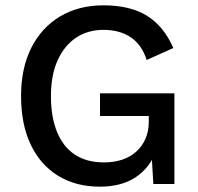

<svg xmlns="http://www.w3.org/2000/svg" viewBox="-20 -690 744 720"><path d="M354 10Q265 10 198.5 -30.5Q132 -71 95.5 -147Q59 -223 59 -330Q59 -435 97.5 -511Q136 -587 205.5 -628.5Q275 -670 368 -670Q468 -670 531 -631Q594 -592 630 -510L530 -465Q512 -522 470.5 -550Q429 -578 368 -578Q309 -578 265 -548.5Q221 -519 196 -463.5Q171 -408 171 -330Q171 -251 194 -195Q217 -139 261 -110Q305 -81 370 -81Q407 -81 437.5 -91Q468 -101 490.5 -121Q513 -141 525.5 -169.5Q538 -198 538 -234V-255H355V-340H634V0H555L547 -138L567 -128Q544 -63 490.5 -26.5Q437 10 354 10Z"/></svg>

Font: Kantumruy Pro Medium
Style: Regular
Weight: 500
Designer: Sovichet Tep
Foundry: Sovichet Tep
Version: Version 1.002